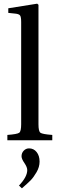

<svg xmlns="http://www.w3.org/2000/svg" viewBox="-20 -762 319 1043"><path d="M20 0V-29Q74 -33 84.5 -41Q95 -49 95 -87V-642Q95 -670 89 -678Q83 -686 63 -688L25 -692V-717L182 -742L189 -736V-87Q189 -49 199.5 -41Q210 -33 264 -29V0ZM83 246Q128 199 128 162Q128 146 112.5 123.5Q97 101 97 87Q97 69 109 56.5Q121 44 138 44Q163 44 179 64Q195 84 195 116Q195 145 178.5 173.5Q162 202 146 218Q130 234 99 261Z"/></svg>

Font: Linguistics Pro
Style: Regular
Weight: 400
Designer: Stefan Peev, Context Ltd
Foundry: Stefan Peev, Context Ltd
Version: Version 001.000